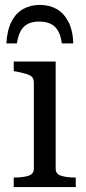

<svg xmlns="http://www.w3.org/2000/svg" viewBox="-20 -763 352 783"><path d="M142 -743Q105 -743 75 -726.5Q45 -710 27 -675Q9 -640 6 -586H49Q54 -619 65.5 -638.5Q77 -658 95.5 -666.5Q114 -675 139 -675Q166 -675 185 -666.5Q204 -658 216 -638.5Q228 -619 232 -586H279Q277 -640 258.5 -675Q240 -710 210.5 -726.5Q181 -743 142 -743ZM207 -512V-75Q207 -53 230 -46Q253 -39 287 -39H289V0H36V-39H38Q73 -39 95.5 -46Q118 -53 118 -75V-426Q118 -448 101 -456Q84 -464 47 -471L36 -473V-512Z"/></svg>

Font: Roboto Serif 72pt
Style: Regular
Weight: 400
Designer: Greg Gazdowicz
Foundry: Commercial Type
Version: Version 1.008